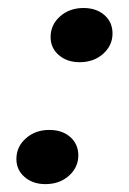

<svg xmlns="http://www.w3.org/2000/svg" viewBox="-20 -449 322 480"><path d="M179 -293.5Q147.6 -293.5 127 -311.3Q106.5 -329 106.5 -356.5Q106.5 -387.1 130.2 -408.1Q154 -429 188.7 -429Q221 -429 241.1 -411.3Q261.3 -393.5 261.3 -365.3Q261.3 -335.5 237.9 -314.5Q214.5 -293.5 179 -293.5ZM93.5 11.3Q62.1 11.3 41.5 -6.5Q21 -24.2 21 -51.6Q21 -82.3 44.8 -103.2Q68.5 -124.2 103.2 -124.2Q135.5 -124.2 155.6 -106.5Q175.8 -88.7 175.8 -60.5Q175.8 -30.6 152.4 -9.7Q129 11.3 93.5 11.3Z"/></svg>

Font: Playfair 5pt SemiExpanded Light ExtraBold
Style: Italic
Weight: 800
Italic angle: -15.6°
Version: Version 2.001;gftools[0.9.30]